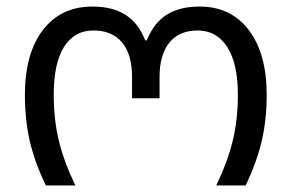

<svg xmlns="http://www.w3.org/2000/svg" viewBox="-20 -566 890 586"><path d="M56 -276Q56 -403 111 -474.5Q166 -546 262 -546Q324 -546 363.5 -520.5Q403 -495 423 -443H428Q450 -497 489.5 -521.5Q529 -546 589 -546Q685 -546 739.5 -474Q794 -402 794 -276Q794 -201 779 -136.5Q764 -72 730 0H640Q675 -73 690.5 -137Q706 -201 706 -277Q706 -372 673.5 -422.5Q641 -473 583 -473Q527 -473 497 -436Q467 -399 467 -332V-266H383V-332Q383 -400 352.5 -436.5Q322 -473 265 -473Q207 -473 175.5 -423Q144 -373 144 -277Q144 -200 160 -135Q176 -70 210 0H120Q86 -70 71 -135Q56 -200 56 -276Z"/></svg>

Font: Noto Sans Georgian
Style: Regular
Weight: 400
Designer: Monotype Design team
Foundry: Monotype Imaging Inc.
Version: Version 1.000